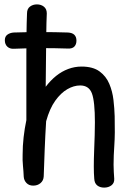

<svg xmlns="http://www.w3.org/2000/svg" viewBox="-20 -842 622 874"><path d="M103 -781Q103 -802 116.5 -812Q130 -822 148 -822Q167 -822 180 -811.5Q193 -801 193 -781Q192 -761 191.5 -738Q191 -715 190.5 -679.5Q190 -644 189.5 -588.5Q189 -533 188 -447Q210 -476 235.5 -496.5Q261 -517 290.5 -528Q320 -539 351 -539Q403 -539 433 -517Q463 -495 477.5 -460.5Q492 -426 496.5 -387Q501 -348 502 -313Q504 -231 500.5 -182Q497 -133 497 -92Q497 -75 498 -59.5Q499 -44 500 -28Q501 -9 487.5 1.5Q474 12 454 12Q435 12 422.5 2Q410 -8 409 -29Q407 -52 407 -85Q407 -118 408.5 -154.5Q410 -191 411 -225.5Q412 -260 412 -285Q412 -380 398.5 -416.5Q385 -453 345 -453Q316 -453 286.5 -436Q257 -419 231.5 -383.5Q206 -348 190 -290Q186 -226 183.5 -162.5Q181 -99 179 -39Q178 -20 164.5 -8.5Q151 3 131 3Q112 3 100.5 -9Q89 -21 88 -38Q87 -62 84.5 -87.5Q82 -113 83 -138Q83 -178 87.5 -217.5Q92 -257 100 -295Q100 -399 100 -472.5Q100 -546 100 -596Q100 -646 100.5 -679.5Q101 -713 101.5 -736.5Q102 -760 103 -781ZM43 -620Q25 -619 13.5 -629.5Q2 -640 2 -659Q2 -676 14 -684.5Q26 -693 43 -694Q72 -695 103 -695.5Q134 -696 166 -696Q198 -696 229 -695.5Q260 -695 289 -694Q309 -693 318.5 -683.5Q328 -674 328 -657Q328 -640 318.5 -630Q309 -620 289 -621Q260 -622 229 -622.5Q198 -623 166 -623Q134 -623 103 -622Q72 -621 43 -620Z"/></svg>

Font: Playpen Sans Hebrew
Style: Regular
Weight: 400
Designer: Tom Grace, Laura Meseguer, Veronika Burian, José Scaglione
Foundry: TypeTogether
Version: Version 2.000